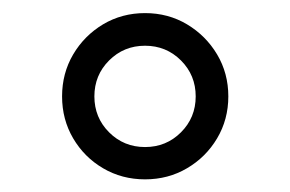

<svg xmlns="http://www.w3.org/2000/svg" viewBox="-20 -382 447 296"><path d="M75.7 -233.4Q75.7 -269 92.8 -298.1Q109.9 -327.1 138.9 -344.5Q168 -361.8 203.6 -361.8Q239.3 -361.8 268.3 -344.5Q297.4 -327.1 314.7 -298.1Q332 -269 332 -233.4Q332 -197.8 314.7 -168.7Q297.4 -139.6 268.3 -122.6Q239.3 -105.5 203.6 -105.5Q168 -105.5 138.9 -122.6Q109.9 -139.6 92.8 -168.7Q75.7 -197.8 75.7 -233.4ZM125.5 -233.4Q125.5 -200.7 148.2 -178Q170.9 -155.3 203.6 -155.3Q236.3 -155.3 259 -178Q281.7 -200.7 281.7 -233.4Q281.7 -266.1 259 -288.8Q236.3 -311.5 203.6 -311.5Q170.9 -311.5 148.2 -288.8Q125.5 -266.1 125.5 -233.4Z"/></svg>

Font: Vazirmatn UI ExtraLight
Style: Regular
Weight: 200
Designer: Saber Rastikerdar
Foundry: Saber Rastikerdar
Version: Version 33.003